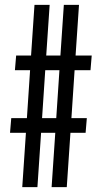

<svg xmlns="http://www.w3.org/2000/svg" viewBox="-20 -765 415 785"><path d="M86 -222H21L26 -282H90L103 -478H41L46 -538H107L121 -745H183L169 -538H227L241 -745H303L289 -538H355L350 -478H285L272 -282H335L330 -222H268L253 0H191L206 -222H148L133 0H71ZM152 -282H210L223 -478H165Z"/></svg>

Font: Exetegue
Style: Regular
Weight: 400
Designer: Fábio Duarte Martins
Foundry: Fábio Duarte Martins
Version: Version 0.001